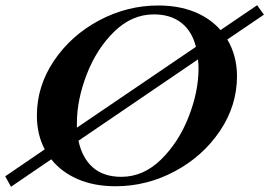

<svg xmlns="http://www.w3.org/2000/svg" viewBox="-55 -704 1029 734"><path d="M814 -553Q851 -491 851 -413Q851 -300 785.5 -203Q720 -106 613 -49Q506 8 387 8Q305 8 242.5 -19Q180 -46 141 -95L-13 10L-35 -30L116 -133Q86 -190 86 -262Q86 -375 151.5 -472Q217 -569 324 -626Q431 -683 550 -683Q628 -683 688.5 -658.5Q749 -634 788 -589L928 -684L954 -648ZM239 -216 694 -525Q679 -585 638 -617Q597 -649 533 -649Q449 -649 381.5 -583Q314 -517 276.5 -419.5Q239 -322 239 -234ZM702 -477 245 -166Q259 -100 300 -64Q341 -28 409 -28Q493 -28 560.5 -94Q628 -160 666 -257Q704 -354 704 -442Q704 -455 702 -477Z"/></svg>

Font: Ibarra Real Nova
Style: Bold Italic
Weight: 700
Italic angle: -22°
Designer: Jose Maria Ribagorda & Octavio Pardo
Foundry: Octavio Pardo
Version: Version 1.014